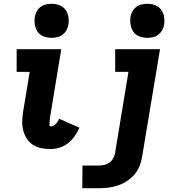

<svg xmlns="http://www.w3.org/2000/svg" viewBox="-20 -780 940 1015"><path d="M246 8Q221 8 197 3Q173 -2 153.5 -15Q134 -28 121.5 -47.5Q109 -67 103 -90Q97 -113 97.5 -138Q98 -163 102 -188L137 -400H68V-520H304L246 -169Q245 -165 244.5 -161Q244 -157 244 -153.5Q244 -150 243 -146.5Q242 -143 242 -139Q242 -135 242 -131.5Q242 -128 242 -124Q242 -120 242 -116Q242 -112 246 -112H249Q256 -112 263 -115.5Q270 -119 275.5 -125Q281 -131 285.5 -138Q290 -145 293 -152L400 -105Q390 -82 375 -60.5Q360 -39 339.5 -23Q319 -7 294.5 0.5Q270 8 246 8ZM253 -580Q231 -580 211 -587.5Q191 -595 179.5 -611.5Q168 -628 164.5 -649Q161 -670 164 -692Q167 -707 174.5 -720.5Q182 -734 194.5 -743.5Q207 -753 222.5 -756.5Q238 -760 253 -760Q275 -760 294.5 -752.5Q314 -745 326 -728.5Q338 -712 341.5 -691Q345 -670 341 -648Q339 -633 331 -619.5Q323 -606 310.5 -596.5Q298 -587 283 -583.5Q268 -580 253 -580ZM415 215 416 95H502Q516 95 530.5 92Q545 89 557.5 80.5Q570 72 577.5 58.5Q585 45 588 31L659 -400H589V-520H826L731 50Q727 75 717 99.5Q707 124 689.5 144Q672 164 649 178.5Q626 193 601.5 201Q577 209 551.5 212Q526 215 502 215ZM759 -580Q737 -580 717 -587.5Q697 -595 685.5 -611.5Q674 -628 670.5 -649Q667 -670 670 -692Q673 -707 680.5 -720.5Q688 -734 700.5 -743.5Q713 -753 728.5 -756.5Q744 -760 759 -760Q781 -760 800.5 -752.5Q820 -745 832 -728.5Q844 -712 847.5 -691Q851 -670 847 -648Q845 -633 837 -619.5Q829 -606 816.5 -596.5Q804 -587 789 -583.5Q774 -580 759 -580Z"/></svg>

Font: Iosevka Etoile Heavy
Style: Italic
Weight: 900
Italic angle: -9°
Designer: Belleve Invis
Foundry: Belleve Invis
Version: Version 22.1.2; ttfautohint (v1.8.4)